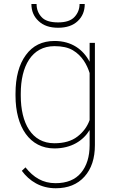

<svg xmlns="http://www.w3.org/2000/svg" viewBox="-20 -747 588 979"><path d="M59.1 -259.3C59.1 -98.1 132.3 9.8 257.3 9.8C343.8 9.8 404.3 -29.8 437 -84V-7.3C437 51.8 422.4 99.1 393.1 134.3C363.8 169.4 320.3 187 263.2 187C198.2 187 150.9 157.7 109.9 106.4L91.3 124C129.9 176.3 187.5 212.9 264.2 212.9C326.2 212.9 375 193.4 410.6 153.8C446.3 114.3 463.9 60.5 463.9 -7.3V-528.3H437V-432.1C403.8 -495.1 344.7 -538.1 258.3 -538.1C195.3 -538.1 146.5 -514.2 111.8 -466.3C76.7 -418.5 59.1 -353 59.1 -269.5ZM85.9 -269.5C85.9 -409.7 141.6 -511.7 257.8 -511.7C296.4 -511.7 327.6 -504.9 351.6 -490.7C399.4 -462.4 423.8 -416 437 -374.5V-134.8C424.8 -101.1 404.3 -73.2 375 -50.8C345.7 -27.8 306.2 -16.6 256.8 -16.6C141.6 -16.6 85.9 -119.1 85.9 -259.3ZM385.7 -726.6C385.7 -701.7 377.4 -679.7 360.4 -661.1C343.3 -642.1 314.9 -632.8 276.4 -632.8C235.8 -632.8 207.5 -642.1 191.4 -660.6C174.8 -678.7 166.5 -700.7 166.5 -726.6H140.1C140.1 -690.9 152.3 -662.1 176.8 -639.6C200.7 -616.7 233.9 -605.5 276.4 -605.5C318.8 -605.5 352.5 -616.7 376.5 -639.6C400.4 -662.1 412.1 -690.9 412.1 -726.6Z"/></svg>

Font: Vazirmatn Thin
Style: Regular
Weight: 100
Designer: Saber Rastikerdar
Foundry: Saber Rastikerdar
Version: Version 33.003